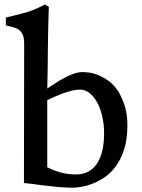

<svg xmlns="http://www.w3.org/2000/svg" viewBox="-20 -832 635 861"><path d="M88.4 -636.2Q88.4 -662.6 81.5 -677Q74.7 -691.4 63.5 -699.2Q52.2 -707 37.4 -710.4Q22.5 -713.9 6.3 -718.3V-753.4Q28.3 -758.8 45.4 -762.9Q62.5 -767.1 76.7 -770.8Q90.8 -774.4 102.5 -778.1Q114.3 -781.7 126.5 -786.4Q138.7 -791 151.6 -797.1Q164.6 -803.2 181.2 -811.5L199.2 -801.3Q198.7 -795.9 198.2 -779.1Q197.8 -762.2 197 -737.3Q196.3 -712.4 195.8 -682.1Q195.3 -651.9 194.8 -620.4Q194.3 -588.9 194.1 -558.3Q193.8 -527.8 193.4 -502.7Q192.9 -477.5 192.6 -459.5Q192.4 -441.4 191.9 -435.1Q205.6 -443.8 224.6 -456.5Q243.7 -469.2 265.1 -481Q286.6 -492.7 308.6 -500.7Q330.6 -508.8 350.6 -508.8Q359.4 -508.8 378.4 -506.6Q397.5 -504.4 420.4 -495.4Q443.4 -486.3 467.5 -468.8Q491.7 -451.2 511.2 -420.9Q526.9 -394.5 539.1 -357.7Q551.3 -320.8 551.3 -270Q551.3 -208.5 537.1 -163.8Q522.9 -119.1 500.5 -87.9Q478 -56.6 450 -37.6Q421.9 -18.6 394.5 -8.1Q367.2 2.4 343 6.1Q318.8 9.8 304.2 9.8Q275.9 9.8 240.7 6.6Q205.6 3.4 173.3 -0.7Q141.1 -4.9 117.4 -8.1Q93.8 -11.2 88.4 -11.2H87.4ZM191.9 -82Q221.2 -66.9 253.2 -58.3Q285.2 -49.8 320.8 -49.8Q355.5 -49.8 379.6 -64.5Q403.8 -79.1 418.7 -104.5Q433.6 -129.9 440.2 -163.1Q446.8 -196.3 446.8 -233.9Q446.8 -273.4 438.7 -309.1Q430.7 -344.7 416.3 -371.6Q401.9 -398.4 382.1 -414.3Q362.3 -430.2 338.9 -430.2Q321.3 -430.2 299.6 -424.8Q277.8 -419.4 257.3 -411.6Q236.8 -403.8 219.2 -395.8Q201.7 -387.7 191.9 -382.8Z"/></svg>

Font: Donegal One
Style: Regular
Weight: 400
Designer: Gary Lonergan
Foundry: Sorkin Type Co.
Version: Version 1.004